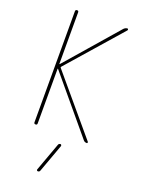

<svg xmlns="http://www.w3.org/2000/svg" viewBox="-180 -811 860 1153"><g transform="rotate(20 250.0 -235.0)"><path d="M94.7 -9.8V-719.7Q94.7 -729.5 105 -730Q115.2 -730.5 115.2 -719.7V-390.6Q115.2 -389.6 116.2 -389.6L118.2 -390.6L404.3 -719.7Q414.1 -729.5 426.8 -730.5Q430.7 -730.5 431.6 -726.6Q432.6 -722.7 430.7 -719.7L131.8 -378.9Q127.9 -374 130.9 -371.1L435.5 -9.8Q437.5 -6.8 436.5 -3.4Q435.5 0 431.6 0Q418 0 410.2 -9.8L118.2 -359.4Q117.2 -360.4 116.2 -360.4Q115.2 -360.4 115.2 -359.4V-9.8Q115.2 0 105 0Q94.7 0 94.7 -9.8ZM272.5 70.3Q275.4 60.5 286.1 59.6Q290 59.6 292 63Q293.9 66.4 293 70.3L227.5 250Q224.6 259.8 213.9 259.8Q210 259.8 208 256.8Q206.1 253.9 207 250Z"/></g></svg>

Font: Rounded Mgen+ 1mn thin
Style: Regular
Weight: 100
Designer: [Source Han Sans]
Ryoko NISHIZUKA  (kana & ideographs); Paul D. Hunt (Latin, Greek & Cyrillic); Wenlong ZHANG  (bopomofo
Version: Version 1.059.20150602